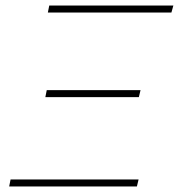

<svg xmlns="http://www.w3.org/2000/svg" viewBox="-20 -670 643 690"><path d="M13 0 18 -25H478L472 0ZM143 -321 148 -346H485L479 -321ZM152 -625 157 -650H603L596 -625Z"/></svg>

Font: Ysabeau Office Thin
Style: Italic
Weight: 250
Italic angle: -12°
Designer: Christian Thalmann (Catharsis Fonts)
Version: Version 2.001;gftools[0.9.30]; featfreeze: tnum,lnum,ss02